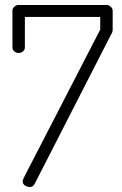

<svg xmlns="http://www.w3.org/2000/svg" viewBox="-20 -751 490 772"><path d="M30 -560V-709Q30 -717 37.5 -724Q45 -731 54 -731H409Q417 -731 425 -724Q433 -717 433 -709V-631Q433 -622 427 -613L119 -11Q112 1 101 1Q89 1 80 -5.5Q71 -12 71 -22Q71 -25 75 -35L383 -632V-683H80V-560Q80 -551 72.5 -544.5Q65 -538 55 -538Q45 -538 37.5 -544.5Q30 -551 30 -560Z"/></svg>

Font: Terminal Dosis
Style: Light
Weight: 300
Designer: EdgarTolentino, PabloImpallari, IginoMarini
Foundry: EdgarTolentino, PabloImpallari, IginoMarini
Version: Version 1.006